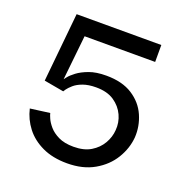

<svg xmlns="http://www.w3.org/2000/svg" viewBox="-108 -660 733 767"><g transform="rotate(20 258.5 -276.5)"><path d="M257 10Q196 10 151.5 -11Q107 -32 80 -67Q53 -102 43 -145L126 -156Q127 -150 133.5 -135Q140 -120 154.5 -103Q169 -86 194.5 -73.5Q220 -61 259 -61Q303 -61 332 -78.5Q361 -96 377 -123.5Q393 -151 395 -181Q398 -214 384 -244.5Q370 -275 340.5 -295Q311 -315 264 -315Q231 -315 208 -306.5Q185 -298 171.5 -286Q158 -274 151.5 -265Q145 -256 145 -255L61 -270L90 -563H450V-491H150L130 -301Q130 -301 138.5 -312Q147 -323 165.5 -337Q184 -351 213.5 -362Q243 -373 286 -373Q354 -373 397.5 -345Q441 -317 460.5 -272.5Q480 -228 477 -180Q473 -132 446.5 -88.5Q420 -45 372 -17.5Q324 10 257 10Z"/></g></svg>

Font: Darker Grotesque SemiBold
Style: Regular
Weight: 600
Designer: Gabriel Lam
Foundry: TypeRant
Version: Version 1.000;gftools[0.9.28]